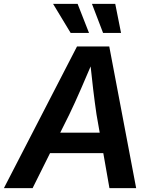

<svg xmlns="http://www.w3.org/2000/svg" viewBox="-43 -966 787 986"><path d="M-22.9 0 352.5 -727.5H518.1L656.2 0H519L452.6 -378.4Q444.3 -434.1 435.3 -508.8Q426.3 -583.5 416.5 -678.2H445.3Q406.2 -586.4 373.8 -511.7Q341.3 -437 313 -378.4L124.5 0ZM155.8 -179.7 172.9 -284.7H554.7L537.6 -179.7ZM486.3 -796.9 429.2 -946.3H548.8L578.6 -796.9ZM319.8 -796.9 229.5 -946.3H355.5L414.1 -796.9Z"/></svg>

Font: Inter 16pt SemiBold
Style: Italic
Weight: 600
Italic angle: -9.3988°
Version: Version 4.001;git-66647c0bb